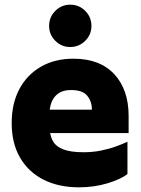

<svg xmlns="http://www.w3.org/2000/svg" viewBox="-20 -791 605 821"><path d="M192 -307V-251Q192 -215 205 -190Q218 -165 250 -152.5Q282 -140 337 -140Q376 -140 411 -147Q446 -154 475 -164.5Q504 -175 525 -185V-47Q498 -25 440.5 -7.5Q383 10 318 10Q231 10 166.5 -22.5Q102 -55 66 -116.5Q30 -178 30 -265Q30 -348 62.5 -409.5Q95 -471 154.5 -505.5Q214 -540 294 -540Q407 -540 468.5 -474Q530 -408 530 -295V-222H186V-322H373Q373 -357 353 -381.5Q333 -406 284 -406Q251 -406 231 -392.5Q211 -379 201.5 -356.5Q192 -334 192 -307ZM280 -590Q243 -590 216.5 -616.5Q190 -643 190 -680Q190 -718 216.5 -744.5Q243 -771 280 -771Q318 -771 344.5 -744.5Q371 -718 371 -680Q371 -643 344.5 -616.5Q318 -590 280 -590Z"/></svg>

Font: Roundo Variable
Style: Regular
Weight: 200
Designer: Shiva Nallaperumal
Foundry: Indian Type Foundry
Version: Version 2.000